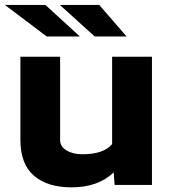

<svg xmlns="http://www.w3.org/2000/svg" viewBox="-21 -762 711 791"><path d="M63 -528.3H226.6V-185.5Q226.6 -158.7 252.7 -142.6Q278.8 -126.5 317.9 -126.5Q406.7 -126.5 440.9 -168.5V-528.3H605V0H451.2L447.3 -52.2Q384.3 9.8 273.4 9.8Q174.8 9.8 118.9 -38.1Q63 -85.9 63 -186.5ZM-1 -741.7H166L308.1 -611.8H171.4ZM225.6 -741.7H387.7L500.5 -611.8H369.1Z"/></svg>

Font: Bert Sans Black
Style: Regular
Weight: 900
Designer: Christian Robertson, Adam Twardoch, & Cristiano Sobral
Foundry: Google
Version: Version 12.135;January 10, 2020;FontCreator 12.0.0.2547 64-b